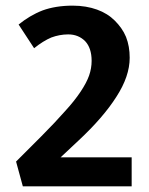

<svg xmlns="http://www.w3.org/2000/svg" viewBox="-20 -661 530 681"><path d="M222 -539C201 -539 181 -535 162 -528C143 -520 122 -507 101 -490L46 -574C72 -595 100 -612 131 -624C161 -635 197 -641 238 -641C270 -641 299 -636 324 -627C349 -618 370 -605 387 -588C404 -571 418 -552 427 -530C436 -507 440 -483 440 -456C440 -412 424 -366 393 -318C362 -269 317 -217 258 -162L195 -103H447V0H61L37 -88L127 -178C160 -211 188 -241 211 -267C234 -292 252 -315 266 -336C280 -357 290 -376 296 -393C302 -410 305 -428 305 -445C305 -476 297 -499 282 -515C266 -531 246 -539 222 -539Z"/></svg>

Font: Holmes&Hills Bold
Style: Bold
Weight: 500
Designer: Noopur Datye, Girish Dalvi, Yashodeep Gholap, Pallavi Karambelkar
Foundry: Ek Type
Version: ""